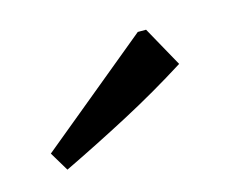

<svg xmlns="http://www.w3.org/2000/svg" viewBox="-42 -791 369 291"><g transform="rotate(-15 142.5 -646.0)"><path d="M34 -559 16 -589 191 -733H204L239 -670Q190 -639 138 -611.5Q86 -584 34 -559Z"/></g></svg>

Font: Piazzolla 24pt Medium
Style: Regular
Weight: 500
Designer: Juan Pablo del Peral
Foundry: Huerta Tipografica
Version: Version 2.005